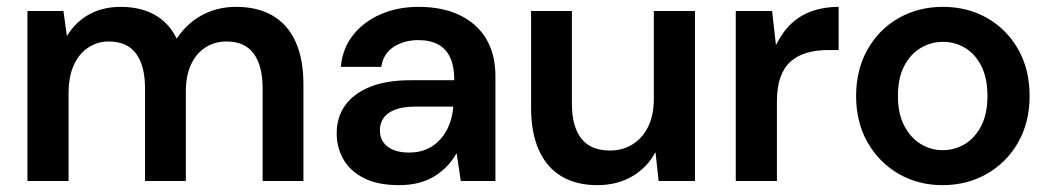

<svg xmlns="http://www.w3.org/2000/svg" viewBox="-20 -528 3066 560"><path d="M60 0V-496H165L175 -424H176Q200 -464 240 -486Q280 -508 332 -508Q370 -508 401 -498Q432 -488 456 -467.5Q480 -447 495 -416H496Q524 -459 568.5 -483.5Q613 -508 669 -508Q731 -508 775 -482.5Q819 -457 842 -406.5Q865 -356 865 -282V0H746V-270Q746 -336 720 -371.5Q694 -407 641 -407Q606 -407 579 -389.5Q552 -372 537 -339.5Q522 -307 522 -260V0H403V-270Q403 -336 377 -371.5Q351 -407 297 -407Q264 -407 237 -389Q210 -371 195 -337.5Q180 -304 180 -256V0Z M1144 12Q1082 12 1041.5 -8.5Q1001 -29 981.5 -63.5Q962 -98 962 -139Q962 -186 986.5 -220.5Q1011 -255 1059 -274.5Q1107 -294 1178 -294H1305Q1305 -333 1293.5 -359Q1282 -385 1258.5 -398Q1235 -411 1200 -411Q1159 -411 1128.5 -391.5Q1098 -372 1092 -333H974Q979 -387 1010 -426Q1041 -465 1090.5 -486.5Q1140 -508 1201 -508Q1271 -508 1321.5 -483.5Q1372 -459 1398.5 -414Q1425 -369 1425 -305V0H1324L1312 -80H1311Q1299 -59 1283 -42.5Q1267 -26 1246.5 -13.5Q1226 -1 1200.5 5.5Q1175 12 1144 12ZM1173 -83Q1203 -83 1226 -93.5Q1249 -104 1265.5 -123Q1282 -142 1291 -166Q1300 -190 1302 -216V-217H1191Q1155 -217 1132 -208Q1109 -199 1098.5 -183.5Q1088 -168 1088 -148Q1088 -127 1098.5 -112.5Q1109 -98 1128 -90.5Q1147 -83 1173 -83Z M1722 12Q1661 12 1618 -13.5Q1575 -39 1552 -89.5Q1529 -140 1529 -214V-496H1648V-226Q1648 -159 1675.5 -124Q1703 -89 1759 -89Q1796 -89 1825 -107Q1854 -125 1870.5 -158.5Q1887 -192 1887 -240V-496H2007V0H1901L1892 -83H1891Q1868 -40 1824.5 -14Q1781 12 1722 12Z M2126 0V-496H2232L2243 -398H2244Q2263 -436 2289 -460Q2315 -484 2349.5 -496Q2384 -508 2426 -508V-382H2394Q2361 -382 2333.5 -374Q2306 -366 2286.5 -349Q2267 -332 2256.5 -303Q2246 -274 2246 -232V0Z M2729 12Q2658 12 2601 -21Q2544 -54 2510.5 -112.5Q2477 -171 2477 -248Q2477 -325 2510.5 -384Q2544 -443 2601.5 -475.5Q2659 -508 2730 -508Q2802 -508 2859 -475.5Q2916 -443 2949.5 -384.5Q2983 -326 2983 -248Q2983 -171 2949.5 -112.5Q2916 -54 2858.5 -21Q2801 12 2729 12ZM2729 -90Q2765 -90 2794.5 -108Q2824 -126 2842 -161Q2860 -196 2860 -248Q2860 -301 2842 -336Q2824 -371 2794.5 -388.5Q2765 -406 2730 -406Q2696 -406 2666 -388.5Q2636 -371 2617.5 -336Q2599 -301 2599 -248Q2599 -196 2617.5 -161Q2636 -126 2665.5 -108Q2695 -90 2729 -90Z"/></svg>

Font: DM Sans 28pt SemiBold
Style: Regular
Weight: 600
Version: Version 4.004;gftools[0.9.30]